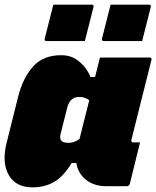

<svg xmlns="http://www.w3.org/2000/svg" viewBox="-31 -798 674 828"><path d="M233 -560Q269 -560 294.5 -544Q320 -528 336 -506.5Q352 -485 359 -466H379Q384 -487 389.5 -508Q395 -529 400 -550H614Q625 -550 622 -539Q601 -454 579 -368Q557 -282 536 -196Q533 -184 544 -184H573Q562 -140 551 -95Q540 -50 529 -6Q526 5 515 5H428Q374 5 339.5 -23Q305 -51 298 -95H278Q243 -37 202.5 -13.5Q162 10 109 10Q37 10 6.5 -43.5Q-24 -97 -2 -184L47 -380Q67 -461 111 -510.5Q155 -560 233 -560ZM233 -192Q240 -182 265 -182Q289 -182 312 -199Q322 -238 332.5 -281Q343 -324 354 -366Q346 -372 335 -376Q324 -380 310 -380Q271 -380 259 -334L231 -223Q225 -201 233 -192ZM199 -778H364Q375 -778 372 -767L335 -621H170Q159 -621 162 -632ZM446 -778H611Q622 -778 619 -767L582 -621H417Q406 -621 409 -632Z"/></svg>

Font: Recursive Sn Lnr St XBk
Style: Italic
Weight: 1000
Italic angle: -15°
Version: Version 1.079;hotconv 1.0.112;makeotfexe 2.5.65598; ttfautoh